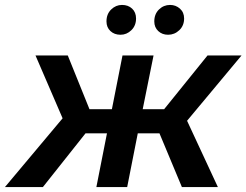

<svg xmlns="http://www.w3.org/2000/svg" viewBox="-66 -759 1000 779"><path d="M672 0 581 -218H493L450 0H325L368 -218H281L108 0H-46L188 -279L78 -534H209L297 -316H388L431 -534H557L513 -316H600L776 -534H914L693 -269L818 0ZM616 -618Q592 -618 576 -633Q560 -648 560 -672Q560 -702 579 -720.5Q598 -739 624 -739Q647 -739 664 -724Q681 -709 681 -684Q681 -655 661.5 -636.5Q642 -618 616 -618ZM423 -618Q398 -618 382 -633Q366 -648 366 -672Q366 -702 385 -720.5Q404 -739 429 -739Q454 -739 470 -724Q486 -709 486 -684Q486 -655 467 -636.5Q448 -618 423 -618Z"/></svg>

Font: Montserrat SemiBold
Style: Italic
Weight: 600
Italic angle: -11.3°
Designer: Julieta Ulanovsky
Foundry: Julieta Ulanovsky
Version: Version 9.000; ttfautohint (v1.8.4.7-5d5b)